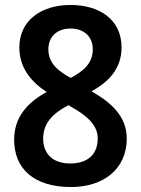

<svg xmlns="http://www.w3.org/2000/svg" viewBox="-20 -744 569 774"><path d="M264 -724C147 -724 58 -662 58 -553C58 -473 102 -417 168 -373C91 -331 37 -272 37 -181C37 -62 119 10 266 10C401 10 491 -66 491 -185C491 -275 429 -330 349 -376C422 -416 470 -470 470 -553C470 -663 384 -724 264 -724ZM264 -629C317 -629 354 -598 354 -545C354 -490 318 -458 265 -430C213 -458 175 -490 175 -545C175 -598 212 -629 264 -629ZM154 -185C154 -245 189 -285 256 -320L271 -311C331 -277 374 -239 374 -186C374 -125 337 -85 263 -85C190 -85 154 -127 154 -185Z"/></svg>

Font: Noto Sans Thai SemCond SemBd
Style: Regular
Weight: 600
Width: 4
Designer: Monotype Design Team
Foundry: Monotype Imaging Inc.
Version: Version 2.002